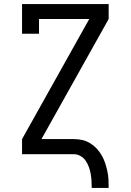

<svg xmlns="http://www.w3.org/2000/svg" viewBox="-20 -755 640 940"><path d="M429 165Q429 148 428 130.5Q427 113 424 96Q421 79 415 62.5Q409 46 399.5 32Q390 18 374.5 9Q359 0 342 0H88V-74L417 -662H171V-590H88V-735H512V-662L183 -74H342Q363 -74 383 -69.5Q403 -65 421 -54Q439 -43 453 -28Q467 -13 477.5 5Q488 23 494.5 42.5Q501 62 505.5 82.5Q510 103 511 123.5Q512 144 512 165Z"/></svg>

Font: Nova
Style: Regular
Weight: 400
Monospace: yes
Designer: Belleve Invis
Foundry: Belleve Invis
Version: Version 24.1.4; ttfautohint (v1.8.4)